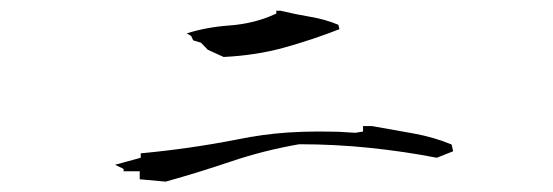

<svg xmlns="http://www.w3.org/2000/svg" viewBox="-20 -550 1040 361"><path d="M543 -278.8Q609.4 -278.8 675.3 -272Q741.2 -265.1 801.3 -253.4L832 -265.6L829.1 -278.3Q796.4 -292 757.3 -299.1Q718.3 -306.2 679.2 -313H662.6V-302.7L647.9 -300.3L617.2 -302.2Q599.1 -302.7 575 -302.7Q550.8 -302.7 520 -300.8Q472.7 -297.4 427.7 -288.1Q338.4 -270.5 244.6 -261.7V-256.8V-253.4L196.3 -240.2L212.4 -232.4V-228H242.7V-212.9L291.5 -208.5Q354.5 -226.1 415 -246.6Q475.6 -267.1 542.5 -278.8ZM499.5 -529.8V-524.4L497.1 -523.4Q458 -505.4 410.2 -502Q368.7 -499 331.1 -487.3L339.4 -482.4L343.3 -474.1L357.9 -469.7L370.6 -456.5L400.4 -442.9Q460.9 -445.8 513.2 -460.2Q565.4 -474.6 618.2 -495.1L616.2 -503.4Q591.3 -513.7 564 -518.3Q536.6 -522.9 507.3 -529.8Z"/></svg>

Font: Bakudai
Style: Light
Weight: 300
Version: Version 1.48